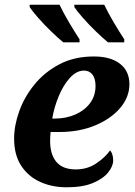

<svg xmlns="http://www.w3.org/2000/svg" viewBox="-20 -786 575 816"><path d="M263 10Q202 10 151.5 -12.5Q101 -35 70.5 -81Q40 -127 40 -197Q40 -253 62 -314Q84 -375 127 -427.5Q170 -480 233 -513Q296 -546 379 -546Q450 -546 490 -515Q530 -484 530 -428Q530 -374 491.5 -328Q453 -282 385.5 -253.5Q318 -225 232 -225H195Q194 -215 193.5 -205Q193 -195 193 -187Q193 -129 220 -97.5Q247 -66 302 -66Q351 -66 389 -91.5Q427 -117 448 -147Q461 -131 461 -104Q461 -80 440 -53.5Q419 -27 375.5 -8.5Q332 10 263 10ZM211 -282Q261 -282 300.5 -299.5Q340 -317 363 -348Q386 -379 386 -421Q386 -452 373 -469Q360 -486 337 -486Q305 -486 277 -455Q249 -424 229.5 -377Q210 -330 202 -282ZM439 -606Q417 -624 387.5 -652.5Q358 -681 332.5 -710Q307 -739 296 -756V-766H423Q439 -732 463 -691.5Q487 -651 508 -619V-606ZM249 -606Q227 -624 197.5 -652.5Q168 -681 142.5 -710Q117 -739 106 -756V-766H233Q249 -732 273 -691.5Q297 -651 318 -619V-606Z"/></svg>

Font: Noto Serif
Style: Bold Italic
Weight: 700
Italic angle: -12°
Designer: Monotype Design Team
Foundry: Monotype Imaging Inc.
Version: Version 2.013